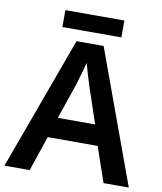

<svg xmlns="http://www.w3.org/2000/svg" viewBox="-94 -944 858 1019"><g transform="rotate(10 335.5 -434.5)"><path d="M493 -869H175V-778H493ZM534 0H670L408 -717H262L0 0H136L200 -189H469ZM374 -483 436 -299H235L298 -483C305 -506 325 -572 335 -613C344 -578 365 -510 374 -483Z"/></g></svg>

Font: Noto Sans Telugu SemiBold
Style: Regular
Weight: 600
Designer: Jelle Bosma - Monotype Design Team
Foundry: Monotype Imaging Inc.
Version: Version 2.005